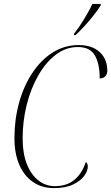

<svg xmlns="http://www.w3.org/2000/svg" viewBox="-20 -954 570 984"><path d="M256 10Q195 10 149.5 -21Q104 -52 79 -109.5Q54 -167 54 -246Q54 -341 77.5 -426.5Q101 -512 145 -579Q189 -646 249.5 -684.5Q310 -723 383 -723Q452 -723 491 -687Q530 -651 530 -592Q530 -574 519.5 -563Q509 -552 491 -552Q491 -626 466.5 -669.5Q442 -713 379 -713Q318 -713 266.5 -674Q215 -635 176.5 -568Q138 -501 117 -417.5Q96 -334 96 -244Q96 -168 117.5 -113.5Q139 -59 176.5 -29.5Q214 0 261 0Q323 0 362 -33Q401 -66 420 -124Q430 -116 430 -100Q430 -78 411.5 -52.5Q393 -27 354.5 -8.5Q316 10 256 10ZM360 -782Q385 -813 409.5 -853.5Q434 -894 454 -934H496V-926Q482 -904 461 -877Q440 -850 415 -822.5Q390 -795 367 -774H359Z"/></svg>

Font: Noto Serif Display Condensed ExtraLight
Style: Italic
Weight: 200
Width: 3
Italic angle: -12°
Designer: Monotype Design Team
Foundry: Monotype Imaging Inc.
Version: Version 2.009